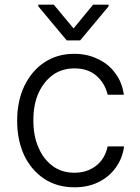

<svg xmlns="http://www.w3.org/2000/svg" viewBox="-20 -784 596 817"><path d="M167 -24Q112 -61 82 -125Q53 -189 53 -270Q53 -353 83 -417Q115 -483 168 -518Q223 -555 295 -555Q352 -555 396 -533Q442 -512 470 -473Q499 -436 507 -381H438Q427 -429 391 -461Q355 -493 297 -493Q245 -493 206 -466Q166 -437 144 -388Q122 -340 122 -272Q122 -204 144 -156Q164 -107 205 -77Q243 -49 297 -49Q350 -49 388 -78Q427 -108 438 -161H508Q501 -109 472 -70Q444 -31 399 -9Q355 13 297 13Q222 13 167 -24ZM376 -764H442V-757L321 -612H264L143 -757V-764H209L293 -663Z"/></svg>

Font: Sinter Normal
Style: Regular
Weight: 350
Foundry: Adobe & rsms
Version: Version 1.000